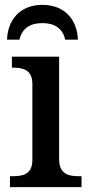

<svg xmlns="http://www.w3.org/2000/svg" viewBox="-20 -769 369 789"><path d="M9 -606H60C71 -654 105 -674 154 -674C203 -674 237 -654 248 -606H300C298 -681 252 -749 154 -749C57 -749 11 -681 9 -606ZM21 0H315V-45H302C261 -45 223 -54 223 -115V-536H29V-491H34C74 -491 113 -482 113 -425V-111C113 -53 74 -45 34 -45H21Z"/></svg>

Font: Noto Serif Medium
Style: Regular
Weight: 500
Designer: Monotype Design Team
Foundry: Monotype Imaging Inc.
Version: Version 2.013